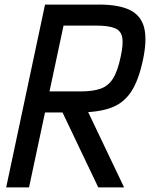

<svg xmlns="http://www.w3.org/2000/svg" viewBox="-20 -820 656 840"><path d="M7 0 177 -800H412Q501 -800 549.5 -775.5Q598 -751 611 -697.5Q624 -644 605 -556Q586 -467 553 -417.5Q520 -368 464.5 -348Q409 -328 320 -328H105L125 -420H331Q386 -420 420 -432Q454 -444 474.5 -476.5Q495 -509 508 -572Q520 -626 515 -655.5Q510 -685 483 -696.5Q456 -708 401 -708H258L107 0ZM410 0 222 -394H335L523 0Z"/></svg>

Font: Victor Mono Thin
Style: Italic
Weight: 100
Italic angle: -12°
Monospace: yes
Designer: Rune Bjørnerås
Version: Version 1.561;gftools[0.9.30]